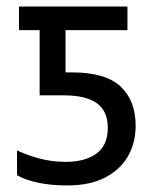

<svg xmlns="http://www.w3.org/2000/svg" viewBox="-20 -556 478 586"><path d="M185 10Q137 10 98 2Q59 -6 32 -21V-97Q61 -83 99.5 -72.5Q138 -62 181 -62Q239 -62 274 -87Q309 -112 309 -166Q309 -217 275.5 -241Q242 -265 174 -265H101V-464H38V-536H369V-464H180V-335H200Q302 -335 348 -292Q394 -249 394 -172Q394 -121 371 -80Q348 -39 301.5 -14.5Q255 10 185 10Z"/></svg>

Font: Noto Sans SemiCondensed
Style: Regular
Weight: 400
Width: 4
Designer: Monotype Design Team
Foundry: Monotype Imaging Inc.
Version: Version 2.013; ttfautohint (v1.8.4.7-5d5b)